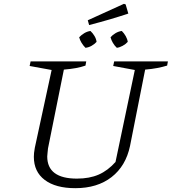

<svg xmlns="http://www.w3.org/2000/svg" viewBox="-20 -975 898 1004"><path d="M374 9Q271 9 214 -34Q157 -77 157 -155Q157 -164 158 -175Q159 -186 162 -202L250 -609L135 -630L140 -654H431L427 -632Q404 -624 377 -619Q350 -614 314 -611L231 -199Q230 -185 228.5 -174.5Q227 -164 227 -157Q227 -99 266 -70Q305 -41 382 -41Q448 -41 496 -62Q544 -83 584 -128L685 -609L572 -630L577 -654H858L854 -632Q831 -625 803 -619.5Q775 -614 739 -611L660 -212Q638 -107 563.5 -49Q489 9 374 9ZM446 -844 439 -869 628 -955 637 -952 651 -904Q606 -889 557 -874.5Q508 -860 446 -844ZM427 -725Q415 -737 406.5 -751Q398 -765 394 -780Q406 -793 421.5 -802Q437 -811 453 -813Q465 -802 474 -787Q483 -772 485 -756Q474 -744 459 -735.5Q444 -727 427 -725ZM591 -725Q579 -736 570.5 -750.5Q562 -765 558 -780Q568 -792 584 -801.5Q600 -811 617 -813Q629 -801 637.5 -786Q646 -771 648 -756Q637 -744 621.5 -735.5Q606 -727 591 -725Z"/></svg>

Font: Piazzolla 8pt ExtraLight
Style: Italic
Weight: 250
Italic angle: -11.3°
Designer: Juan Pablo del Peral
Foundry: Huerta Tipografica
Version: Version 2.001